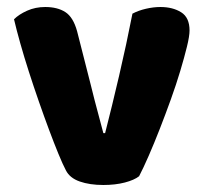

<svg xmlns="http://www.w3.org/2000/svg" viewBox="-20 -516 585 548"><path d="M377 -13Q363 -2 336 5Q309 12 275 12Q236 12 207.5 2Q179 -8 168 -30Q159 -47 146.5 -77.5Q134 -108 120 -145.5Q106 -183 91 -226Q76 -269 62.5 -311Q49 -353 38 -392Q27 -431 20 -461Q34 -475 57.5 -485.5Q81 -496 109 -496Q144 -496 166.5 -481.5Q189 -467 200 -427L239 -274Q250 -229 260 -192.5Q270 -156 275 -136H280Q299 -210 320 -300Q341 -390 358 -477Q375 -486 396.5 -491Q418 -496 438 -496Q473 -496 497 -481Q521 -466 521 -429Q521 -413 513.5 -382.5Q506 -352 494.5 -313.5Q483 -275 467.5 -232Q452 -189 436 -148Q420 -107 404.5 -71.5Q389 -36 377 -13Z"/></svg>

Font: Baloo Tamma
Style: Regular
Weight: 400
Designer: Divya Kowshik and Ek Type
Foundry: Ek Type
Version: Version 1.007;PS 1.000;hotconv 1.0.88;makeotf.lib2.5.647800